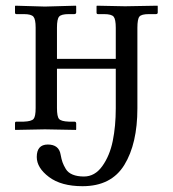

<svg xmlns="http://www.w3.org/2000/svg" viewBox="-20 -451 601 668"><path d="M382.8 -74.2V-211.9H178.2V-75.2Q178.2 -45.4 185.5 -37.1Q192.9 -28.8 219.2 -27.8H238.8Q244.6 -27.8 245.1 -22V-1L244.1 1L136.2 -1L33.2 1L32.2 -1V-22.9Q32.2 -27.8 37.1 -27.8H63Q89.8 -28.8 96.9 -37.4Q104 -45.9 104 -75.2V-355Q104 -383.8 96.4 -392.8Q88.9 -401.9 63 -401.9H37.1Q32.2 -401.9 32.2 -407.2V-429.2L33.2 -431.2L136.2 -428.2L244.1 -431.2L245.1 -429.2V-408.2Q245.1 -402.3 238.8 -401.9H219.2Q193.4 -401.9 185.8 -393.3Q178.2 -384.8 178.2 -355V-246.1H382.8V-354Q382.8 -383.8 375.5 -392.8Q368.2 -401.9 341.8 -401.9H320.8Q315.9 -401.9 315.9 -407.2V-429.2L316.9 -431.2L415 -429.2L527.8 -431.2L528.8 -429.2V-407.2Q528.8 -402.3 522.9 -401.9H498Q472.2 -401.9 465.1 -393.3Q458 -384.8 458 -354V-74.2Q458 48.8 412.6 122.8Q367.2 196.8 267.1 196.8Q192.9 196.8 150.4 164.8Q107.9 132.8 107.9 95.2Q107.9 52.2 146 51.8Q185.1 51.8 190.9 86.9Q193.8 103 197.5 113.5Q201.2 124 209 137Q216.8 149.9 232.9 156.5Q249 163.1 272 163.1Q310.1 163.1 335.9 127Q361.8 90.8 372.3 39.3Q382.8 -12.2 382.8 -74.2Z"/></svg>

Font: Linux Libertine Capitals
Style: Small Caps
Weight: 400
Designer: Philipp H. Poll
Foundry: Philipp H. Poll
Version: Version 5.1.3